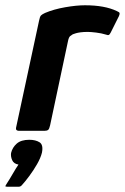

<svg xmlns="http://www.w3.org/2000/svg" viewBox="-62 -496 473 728"><path d="M260 -476Q335 -476 381 -454Q391 -450 391.5 -446Q392 -442 389 -435L358 -373Q354 -365 350.5 -363.5Q347 -362 339 -365Q323 -370 302.5 -372.5Q282 -375 271 -375Q255 -375 244 -373.5Q233 -372 226 -370Q219 -368 214 -366Q209 -363 204 -359Q199 -355 196 -341L128 -21Q125 -7 120.5 -3.5Q116 0 107 0H9Q4 0 0.5 -3Q-3 -6 0 -17L86 -417Q89 -433 93.5 -437.5Q98 -442 109 -447Q142 -461 185 -468.5Q228 -476 260 -476ZM97 83Q92 103 78.5 126.5Q65 150 49 171.5Q33 193 21 206Q16 212 9 212Q-2 212 -13 212Q-24 212 -35 212Q-42 212 -41.5 209.5Q-41 207 -35 198Q-27 186 -14 163.5Q-1 141 8 128Q-10 125 -16 111Q-22 97 -20 84Q-15 63 1.5 48.5Q18 34 49 34Q73 34 88 43.5Q103 53 97 83Z"/></svg>

Font: Glory Thin
Style: Bold Italic
Weight: 700
Italic angle: -12°
Version: Version 1.011